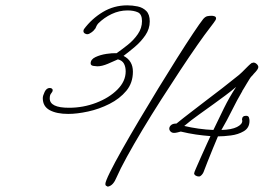

<svg xmlns="http://www.w3.org/2000/svg" viewBox="-20 -736 986 718"><path d="M724 -76Q717 -76 711.5 -79.5Q706 -83 706 -88Q706 -91 714 -109Q722 -127 732.5 -151Q743 -175 753 -196.5Q763 -218 767 -227Q740 -229 712.5 -233Q685 -237 656 -244Q652 -243 644.5 -241Q637 -239 631 -239Q623 -239 618 -244Q613 -249 613 -255Q613 -262 619.5 -268Q626 -274 640 -274Q667 -296 694 -316.5Q721 -337 748 -358Q780 -382 811.5 -406.5Q843 -431 874 -456Q880 -461 885.5 -466.5Q891 -472 896 -477Q902 -483 908.5 -489.5Q915 -496 922 -501H925Q926 -502 928 -502Q934 -502 940 -496.5Q946 -491 946 -485Q946 -477 929 -460Q927 -457 925 -455Q923 -453 921 -451Q917 -447 912.5 -439.5Q908 -432 903 -424Q899 -417 895 -410.5Q891 -404 888 -399Q886 -397 886 -395Q866 -361 847.5 -323.5Q829 -286 808 -250Q846 -251 866 -261Q886 -271 886 -284V-286Q885 -286 885 -288Q885 -303 900 -303Q909 -303 911 -296.5Q913 -290 913 -284Q913 -258 892 -245.5Q871 -233 843.5 -229.5Q816 -226 795 -226Q787 -207 776 -180.5Q765 -154 755.5 -129.5Q746 -105 741 -92Q739 -87 734 -81.5Q729 -76 724 -76ZM778 -250Q797 -290 817.5 -331.5Q838 -373 863 -411Q843 -394 822 -378.5Q801 -363 779 -347Q753 -328 724 -307.5Q695 -287 669 -265Q694 -259 722.5 -255Q751 -251 778 -250ZM235 -310Q192 -310 166 -324Q140 -338 140 -369Q140 -378 147 -392.5Q154 -407 166 -407Q170 -407 173.5 -405Q177 -403 177 -399Q177 -393 171.5 -387Q166 -381 166 -368Q166 -333 238 -333Q291 -333 339.5 -351.5Q388 -370 419 -401Q450 -432 450 -469Q450 -486 443.5 -498Q437 -510 421 -514Q406 -507 383.5 -497.5Q361 -488 344 -488Q340 -488 329.5 -489.5Q319 -491 319 -499Q319 -514 337 -522.5Q355 -531 378 -534.5Q401 -538 416 -537Q436 -551 458 -568.5Q480 -586 495.5 -608.5Q511 -631 511 -657Q511 -683 495.5 -690Q480 -697 457 -697Q426 -697 397.5 -683.5Q369 -670 347 -648Q343 -643 341 -639Q339 -635 337 -630Q334 -626 329.5 -621Q325 -616 314 -610Q310 -608 306 -608Q302 -608 297 -611Q292 -614 292 -620Q292 -623 294 -627Q323 -666 364.5 -691Q406 -716 456 -716Q475 -716 494.5 -712Q514 -708 527 -695Q540 -682 540 -656Q540 -628 523.5 -604Q507 -580 484.5 -561Q462 -542 442 -527Q477 -509 477 -468Q477 -426 452.5 -396.5Q428 -367 389.5 -347.5Q351 -328 309.5 -319Q268 -310 235 -310ZM383 -38Q379 -40 376.5 -41.5Q374 -43 374 -48Q374 -57 391 -91.5Q408 -126 436.5 -176.5Q465 -227 500 -286Q535 -345 572 -405.5Q609 -466 642.5 -519Q676 -572 702 -611Q728 -650 740 -665Q748 -674 755.5 -675.5Q763 -677 772 -677Q777 -677 782.5 -675Q788 -673 788 -667Q788 -662 779 -650.5Q770 -639 765 -632Q747 -609 718 -567.5Q689 -526 654 -473Q619 -420 582.5 -363Q546 -306 513 -251Q480 -196 454.5 -149.5Q429 -103 416 -73Q410 -58 402 -49Q394 -40 383 -38Z"/></svg>

Font: Ms Madi
Style: Regular
Weight: 400
Designer: Robert E. Leuschke
Foundry: Robert E. Leuschke
Version: Version 1.010; ttfautohint (v1.8.3)